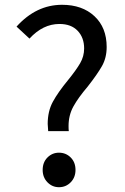

<svg xmlns="http://www.w3.org/2000/svg" viewBox="-20 -768 523 801"><path d="M179 -251Q179 -304 200.5 -343.5Q222 -383 264 -434Q298 -476 314.5 -504.5Q331 -533 331 -566Q331 -611 304 -639.5Q277 -668 228 -668Q159 -668 103 -607L49 -657Q131 -748 239 -748Q323 -748 374 -700.5Q425 -653 425 -572Q425 -527 405.5 -492.5Q386 -458 346 -407Q306 -360 286 -323.5Q266 -287 266 -242Q266 -228 267 -221H181Q180 -236 179 -251ZM158 -59Q158 -91 178 -111Q198 -131 226 -131Q255 -131 275 -111Q295 -91 295 -59Q295 -28 275 -7.5Q255 13 226 13Q198 13 178 -7.5Q158 -28 158 -59Z"/></svg>

Font: Nebula Sans Medium
Style: Regular
Weight: 500
Designer: Paul D. Hunt for Adobe (as Source Sans)
Foundry: Nebula Entertainment & Broadcasting LLC
Version: Version 1.010